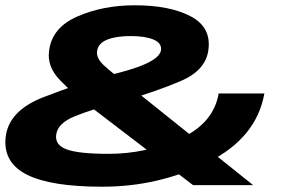

<svg xmlns="http://www.w3.org/2000/svg" viewBox="-29 -701 1071 727"><path d="M358.5 6Q571 6 756.5 -85.8Q942 -177.5 972 -347H799Q779 -232 650.8 -175.2Q522.5 -118.5 382 -118.5Q268.5 -118.5 223 -135.5Q177.5 -152.5 184 -192.5Q190.5 -234.5 252.8 -260.2Q315 -286 440.5 -319.5Q560 -353.5 655 -394Q750 -434.5 760 -511.5Q772 -598 692.5 -639.5Q613 -681 481 -681Q361.5 -681 264.8 -639Q168 -597 157 -509.5Q148 -449 198.5 -397.2Q249 -345.5 296.5 -310L702 0H929.5L449.5 -384.5Q396 -424.5 364.8 -453.2Q333.5 -482 339 -509.5Q343.5 -537.5 377.2 -551Q411 -564.5 465.5 -564.5Q521 -564.5 552.8 -551Q584.5 -537.5 580.5 -510Q575.5 -483 520.8 -458.5Q466 -434 364.5 -412Q271.5 -385 136.8 -333.5Q2 -282 -8 -178.5Q-16.5 -84 74.2 -39Q165 6 358.5 6Z"/></svg>

Font: Anybody Expanded
Style: Bold Italic
Weight: 700
Width: 7
Italic angle: -10°
Version: Version 1.113;gftools[0.9.25]